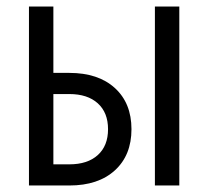

<svg xmlns="http://www.w3.org/2000/svg" viewBox="-20 -570 640 590"><path d="M69 0V-550H144V-346H193Q282 -346 333 -299.5Q384 -253 384 -173Q384 -93 333 -46.5Q282 0 193 0ZM531 0H456V-550H531ZM193 -65Q249 -65 280.5 -93.5Q312 -122 312 -173Q312 -224 280.5 -252.5Q249 -281 193 -281H144V-65Z"/></svg>

Font: JetBrains Mono Semi Light
Style: Regular
Weight: 350
Monospace: yes
Designer: Philipp Nurullin, Konstantin Bulenkov
Foundry: JetBrains
Version: 2.002